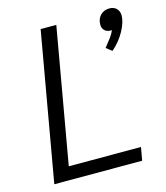

<svg xmlns="http://www.w3.org/2000/svg" viewBox="-107 -793 758 876"><g transform="rotate(-15 272.0 -355.0)"><path d="M164 -700H238L126 -62H467L456 0H41ZM537 -665Q537 -633 514.5 -592Q492 -551 455 -519L428 -540Q449 -566 459.5 -580.5Q470 -595 477 -611H471Q453 -611 442.5 -621.5Q432 -632 432 -649Q432 -676 448.5 -693Q465 -710 491 -710Q512 -710 524.5 -697.5Q537 -685 537 -665Z"/></g></svg>

Font: Sarabun Light
Style: Italic
Weight: 300
Italic angle: -10°
Designer: Suppakit Chalermlarp | Katatrad Co.,Ltd.
Foundry: Cadson Demak Co.,Ltd.
Version: Version 1.000; ttfautohint (v1.6)